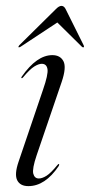

<svg xmlns="http://www.w3.org/2000/svg" viewBox="-20 -625 306 653"><path d="M112 -18Q123.5 -18 138.2 -27.2Q153 -36.5 175 -63.5Q178.5 -68 180.5 -67Q182.5 -65.5 179.5 -60Q133.5 8 76.5 8Q48.5 8 38.5 -12Q28.5 -32 43 -74.5L126 -319Q144.5 -372 141.5 -390Q138.5 -408 122 -408Q111.5 -408 96.5 -398.8Q81.5 -389.5 58.5 -362Q55.5 -358 53 -359.5Q51.5 -360.5 54 -364.5Q105 -437.5 158 -437.5Q185 -437.5 195.8 -416.8Q206.5 -396 190 -347L104.5 -96.5Q89 -50.5 93.2 -34.2Q97.5 -18 112 -18ZM264.5 -464.5Q262.5 -462.5 258.5 -466L175 -548.5L50 -466Q44.5 -463 43 -464.5Q42 -466.5 45.5 -471L169.5 -593.5Q180.5 -605 189 -605Q198 -605 203.5 -593.5L264.5 -471Q267 -466.5 264.5 -464.5Z"/></svg>

Font: Fraunces 144pt S000 Light
Style: Italic
Weight: 300
Italic angle: -16°
Version: Version 1.000; ttfautohint (v1.8.3)